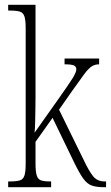

<svg xmlns="http://www.w3.org/2000/svg" viewBox="-20 -780 462 800"><path d="M14 0V-24H21Q49 -24 63 -28.5Q77 -33 82 -49Q87 -65 87 -100V-661Q87 -695 82 -711Q77 -727 63 -731.5Q49 -736 21 -736H14V-760H128V-373Q128 -355 127.5 -327.5Q127 -300 126.5 -272.5Q126 -245 124 -227L223 -367Q267 -429 282.5 -454Q298 -479 298 -491Q298 -503 287.5 -507.5Q277 -512 249 -512V-536H393V-512Q375 -512 361.5 -503Q348 -494 330.5 -470.5Q313 -447 282 -403L226 -323L327 -117Q351 -66 368.5 -45Q386 -24 416 -24H422V0H415Q383 0 363.5 -6.5Q344 -13 328 -34.5Q312 -56 290 -101L199 -289L128 -189V-99Q128 -65 133 -49Q138 -33 151 -28.5Q164 -24 190 -24H193V0Z"/></svg>

Font: Noto Serif Ethiopic ExtraCondensed ExtraLight
Style: Regular
Weight: 200
Width: 2
Designer: Monotype Design Team
Foundry: Monotype Imaging Inc.
Version: Version 2.102; ttfautohint (v1.8.4.7-5d5b)